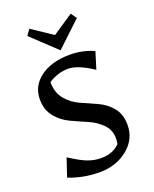

<svg xmlns="http://www.w3.org/2000/svg" viewBox="-153 -903 808 1005"><g transform="rotate(-20 251.0 -401.0)"><path d="M55 -17 89 -118Q147 -80 183.5 -66Q220 -52 259 -52Q325 -52 363 -92Q366 -107 366 -123Q366 -170 334.5 -202Q303 -234 258.5 -253Q214 -272 169 -293Q124 -314 92.5 -353Q61 -392 61 -450Q61 -525 123.5 -571Q186 -617 288 -617Q359 -617 421 -589L392 -495Q308 -551 253.5 -551Q199 -551 144 -517Q144 -458 175 -420.5Q206 -383 251 -363Q296 -343 340.5 -323Q385 -303 416 -265.5Q447 -228 447 -169Q447 -89 382.5 -37Q318 15 227 15Q136 15 55 -17ZM113 -785 136 -817 251 -740 366 -817 389 -785 251 -655Z"/></g></svg>

Font: Galdeano
Style: Regular
Weight: 400
Designer: Dario Manuel Muhafara
Foundry: Dario Manuel Muhafara
Version: Version 1.001